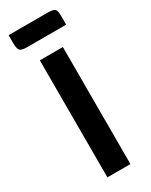

<svg xmlns="http://www.w3.org/2000/svg" viewBox="-208 -843 700 888"><g transform="rotate(-30 142.5 -399.0)"><path d="M204 -625V0H81V-625ZM14 -757V-798H224Q245 -798 254.5 -793.5Q264 -789 266.5 -779.5Q269 -770 269 -749V-707H60Q30 -707 22 -717Q14 -727 14 -757Z"/></g></svg>

Font: Changa Medium
Style: Regular
Weight: 500
Designer: Eduardo Rodriguez Tunni
Foundry: Eduardo Rodriguez Tunni
Version: Version 2.002; ttfautohint (v1.5) -l 8 -r 50 -G 150 -x 14 -H